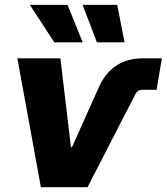

<svg xmlns="http://www.w3.org/2000/svg" viewBox="-20 -778 693 798"><path d="M149.9 0 52.2 -535.6H231L274.9 -166.5H279.3L388.2 -409.7Q415.5 -473.1 461.7 -504.4Q507.8 -535.6 573.7 -535.6H652.8L630.9 -404.8H571.8Q562 -404.8 554.7 -400.4Q547.4 -396 542.5 -386.2L343.8 0ZM382.8 -602.1 323.2 -757.8H467.3L497.6 -602.1ZM205.6 -602.1 104 -757.8H260.7L323.7 -602.1Z"/></svg>

Font: Inter 20pt ExtraBold
Style: Italic
Weight: 800
Italic angle: -9.3988°
Version: Version 4.001;git-66647c0bb